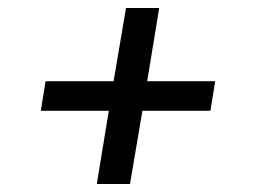

<svg xmlns="http://www.w3.org/2000/svg" viewBox="-20 -580 640 480"><path d="M222 -120 252 -303H82L94 -377H264L295 -560H378L348 -377H518L506 -303H336L305 -120Z"/></svg>

Font: Iosevka Curly Extended
Style: Italic
Weight: 400
Width: 7
Italic angle: -9°
Monospace: yes
Designer: Belleve Invis
Foundry: Belleve Invis
Version: Version 11.1.0; ttfautohint (v1.8.3)